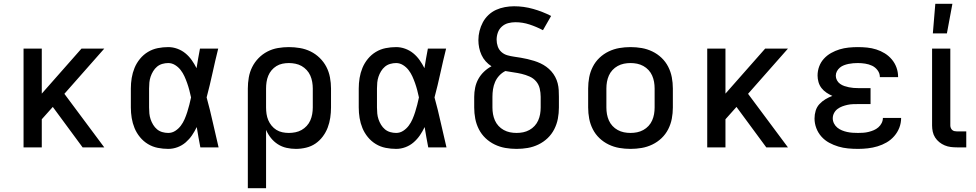

<svg xmlns="http://www.w3.org/2000/svg" viewBox="-20 -776 5140 1011"><path d="M104 0V-520H200V-283L409 -520H529L319 -282L529 0H415L258 -213L200 -148V0Z M866 8Q838 8 810.5 2.5Q783 -3 759 -17.5Q735 -32 717 -54Q699 -76 688.5 -101.5Q678 -127 673.5 -154.5Q669 -182 669 -210V-310Q669 -338 673.5 -365.5Q678 -393 688.5 -418.5Q699 -444 717 -466Q735 -488 759 -502.5Q783 -517 810.5 -522.5Q838 -528 866 -528Q890 -528 913.5 -519.5Q937 -511 956 -495.5Q975 -480 989.5 -459.5Q1004 -439 1015 -417Q1019 -443 1023.5 -468.5Q1028 -494 1033 -520H1129Q1113 -456 1099 -391.5Q1085 -327 1068 -263Q1086 -198 1100.5 -132Q1115 -66 1131 0H1035Q1030 -27 1025 -53.5Q1020 -80 1016 -107Q1005 -84 991 -63.5Q977 -43 958 -26.5Q939 -10 915 -1Q891 8 866 8ZM866 -76Q886 -76 903 -87Q920 -98 932 -114Q944 -130 952 -148.5Q960 -167 966 -186Q972 -205 977 -224.5Q982 -244 986 -263Q982 -282 977 -301Q972 -320 965.5 -338.5Q959 -357 951 -374.5Q943 -392 931 -407.5Q919 -423 902 -433.5Q885 -444 866 -444Q850 -444 834.5 -439.5Q819 -435 807 -425Q795 -415 786.5 -401Q778 -387 773 -372Q768 -357 766.5 -341.5Q765 -326 765 -310V-210Q765 -194 766.5 -178.5Q768 -163 773 -148Q778 -133 786.5 -119Q795 -105 807 -95Q819 -85 834.5 -80.5Q850 -76 866 -76Z M1285 215V-310Q1285 -339 1290 -368Q1295 -397 1308 -423Q1321 -449 1341.5 -470Q1362 -491 1388 -504.5Q1414 -518 1443 -523Q1472 -528 1501 -528Q1530 -528 1559.5 -523Q1589 -518 1615.5 -505Q1642 -492 1663.5 -471Q1685 -450 1698.5 -424Q1712 -398 1717.5 -368.5Q1723 -339 1723 -310V-210Q1723 -183 1719 -156Q1715 -129 1705.5 -104Q1696 -79 1679.5 -57Q1663 -35 1641 -20Q1619 -5 1592 1.5Q1565 8 1538 8Q1513 8 1488.5 2.5Q1464 -3 1443 -16.5Q1422 -30 1406.5 -49.5Q1391 -69 1381 -92V215ZM1501 -76Q1518 -76 1535.5 -79.5Q1553 -83 1568 -91.5Q1583 -100 1595 -113Q1607 -126 1614 -142Q1621 -158 1624 -175.5Q1627 -193 1627 -210V-310Q1627 -327 1624 -344.5Q1621 -362 1614 -378Q1607 -394 1595 -407Q1583 -420 1568 -428.5Q1553 -437 1535.5 -440.5Q1518 -444 1501 -444Q1484 -444 1467 -440.5Q1450 -437 1435.5 -428Q1421 -419 1410 -406Q1399 -393 1392.5 -377Q1386 -361 1383.5 -344Q1381 -327 1381 -310V-210Q1381 -193 1383.5 -176Q1386 -159 1392.5 -143.5Q1399 -128 1410 -114.5Q1421 -101 1435.5 -92Q1450 -83 1467 -79.5Q1484 -76 1501 -76Z M2066 8Q2038 8 2010.5 2.5Q1983 -3 1959 -17.5Q1935 -32 1917 -54Q1899 -76 1888.5 -101.5Q1878 -127 1873.5 -154.5Q1869 -182 1869 -210V-310Q1869 -338 1873.5 -365.5Q1878 -393 1888.5 -418.5Q1899 -444 1917 -466Q1935 -488 1959 -502.5Q1983 -517 2010.5 -522.5Q2038 -528 2066 -528Q2090 -528 2113.5 -519.5Q2137 -511 2156 -495.5Q2175 -480 2189.5 -459.5Q2204 -439 2215 -417Q2219 -443 2223.5 -468.5Q2228 -494 2233 -520H2329Q2313 -456 2299 -391.5Q2285 -327 2268 -263Q2286 -198 2300.5 -132Q2315 -66 2331 0H2235Q2230 -27 2225 -53.5Q2220 -80 2216 -107Q2205 -84 2191 -63.5Q2177 -43 2158 -26.5Q2139 -10 2115 -1Q2091 8 2066 8ZM2066 -76Q2086 -76 2103 -87Q2120 -98 2132 -114Q2144 -130 2152 -148.5Q2160 -167 2166 -186Q2172 -205 2177 -224.5Q2182 -244 2186 -263Q2182 -282 2177 -301Q2172 -320 2165.5 -338.5Q2159 -357 2151 -374.5Q2143 -392 2131 -407.5Q2119 -423 2102 -433.5Q2085 -444 2066 -444Q2050 -444 2034.5 -439.5Q2019 -435 2007 -425Q1995 -415 1986.5 -401Q1978 -387 1973 -372Q1968 -357 1966.5 -341.5Q1965 -326 1965 -310V-210Q1965 -194 1966.5 -178.5Q1968 -163 1973 -148Q1978 -133 1986.5 -119Q1995 -105 2007 -95Q2019 -85 2034.5 -80.5Q2050 -76 2066 -76Z M2700 8Q2670 8 2641 3Q2612 -2 2585 -15Q2558 -28 2536.5 -48.5Q2515 -69 2501.5 -95.5Q2488 -122 2482.5 -151Q2477 -180 2477 -210V-266Q2477 -290 2482 -314.5Q2487 -339 2499 -360.5Q2511 -382 2529 -399Q2547 -416 2568 -427Q2551 -438 2537.5 -453Q2524 -468 2515.5 -486.5Q2507 -505 2503 -525Q2499 -545 2499 -565Q2499 -589 2505 -613Q2511 -637 2522.5 -658.5Q2534 -680 2552 -697Q2570 -714 2592 -724Q2614 -734 2638.5 -738.5Q2663 -743 2687 -743Q2738 -743 2787.5 -729Q2837 -715 2882 -692L2839 -617Q2805 -635 2768.5 -647Q2732 -659 2694 -659Q2674 -659 2655.5 -654Q2637 -649 2622.5 -636Q2608 -623 2601.5 -604.5Q2595 -586 2595 -567Q2595 -549 2601 -531.5Q2607 -514 2620.5 -502Q2634 -490 2651.5 -485Q2669 -480 2687 -477.5Q2705 -475 2722.5 -472Q2740 -469 2757.5 -465Q2775 -461 2792.5 -455.5Q2810 -450 2826 -442.5Q2842 -435 2856.5 -424.5Q2871 -414 2883 -400.5Q2895 -387 2903.5 -371Q2912 -355 2916.5 -337.5Q2921 -320 2922 -302Q2923 -284 2923 -266V-210Q2923 -180 2917.5 -151Q2912 -122 2898.5 -95.5Q2885 -69 2863.5 -48.5Q2842 -28 2815 -15Q2788 -2 2759 3Q2730 8 2700 8ZM2700 -76Q2718 -76 2735 -79.5Q2752 -83 2767.5 -91.5Q2783 -100 2795 -113Q2807 -126 2814 -142Q2821 -158 2824 -175Q2827 -192 2827 -210V-266Q2827 -288 2822 -309.5Q2817 -331 2803 -347.5Q2789 -364 2768.5 -373Q2748 -382 2727 -387Q2706 -392 2684 -395Q2662 -398 2641 -402Q2623 -393 2609 -378Q2595 -363 2587 -344.5Q2579 -326 2576 -306Q2573 -286 2573 -266V-210Q2573 -192 2576 -175Q2579 -158 2586 -142Q2593 -126 2605 -113Q2617 -100 2632.5 -91.5Q2648 -83 2665 -79.5Q2682 -76 2700 -76Z M3300 8Q3270 8 3241 3Q3212 -2 3185 -15Q3158 -28 3136.5 -48.5Q3115 -69 3101.5 -95.5Q3088 -122 3082.5 -151Q3077 -180 3077 -210V-310Q3077 -340 3082.5 -369Q3088 -398 3101.5 -424.5Q3115 -451 3136.5 -471.5Q3158 -492 3185 -505Q3212 -518 3241 -523Q3270 -528 3300 -528Q3330 -528 3359 -523Q3388 -518 3415 -505Q3442 -492 3463.5 -471.5Q3485 -451 3498.5 -424.5Q3512 -398 3517.5 -369Q3523 -340 3523 -310V-210Q3523 -180 3517.5 -151Q3512 -122 3498.5 -95.5Q3485 -69 3463.5 -48.5Q3442 -28 3415 -15Q3388 -2 3359 3Q3330 8 3300 8ZM3300 -76Q3318 -76 3335 -79.5Q3352 -83 3367.5 -91.5Q3383 -100 3395 -113Q3407 -126 3414 -142Q3421 -158 3424 -175Q3427 -192 3427 -210V-310Q3427 -328 3424 -345Q3421 -362 3414 -378Q3407 -394 3395 -407Q3383 -420 3367.5 -428.5Q3352 -437 3335 -440.5Q3318 -444 3300 -444Q3282 -444 3265 -440.5Q3248 -437 3232.5 -428.5Q3217 -420 3205 -407Q3193 -394 3186 -378Q3179 -362 3176 -345Q3173 -328 3173 -310V-210Q3173 -192 3176 -175Q3179 -158 3186 -142Q3193 -126 3205 -113Q3217 -100 3232.5 -91.5Q3248 -83 3265 -79.5Q3282 -76 3300 -76Z M3704 0V-520H3800V-283L4009 -520H4129L3919 -282L4129 0H4015L3858 -213L3800 -148V0Z M4498 8Q4471 8 4445 5.5Q4419 3 4394 -4.5Q4369 -12 4346 -24.5Q4323 -37 4305.5 -56.5Q4288 -76 4278.5 -101Q4269 -126 4269 -152Q4269 -173 4275 -193Q4281 -213 4295 -228Q4309 -243 4326.5 -253.5Q4344 -264 4363 -271Q4347 -278 4332 -288Q4317 -298 4306 -312Q4295 -326 4290 -343.5Q4285 -361 4285 -378Q4285 -403 4293.5 -426Q4302 -449 4318.5 -467Q4335 -485 4356.5 -497Q4378 -509 4401 -516Q4424 -523 4448.5 -525.5Q4473 -528 4497 -528Q4522 -528 4546.5 -525.5Q4571 -523 4594.5 -515.5Q4618 -508 4639 -495Q4660 -482 4676 -463Q4692 -444 4700.5 -420.5Q4709 -397 4709 -372V-370H4613V-371Q4613 -390 4601 -406Q4589 -422 4572 -430Q4555 -438 4535.5 -441Q4516 -444 4497 -444Q4485 -444 4472.5 -443Q4460 -442 4448 -439.5Q4436 -437 4424 -432.5Q4412 -428 4402.5 -420Q4393 -412 4387 -401Q4381 -390 4381 -377Q4381 -365 4387 -353.5Q4393 -342 4403.5 -334.5Q4414 -327 4426 -323Q4438 -319 4450 -316.5Q4462 -314 4474.5 -313Q4487 -312 4500 -312H4564V-228H4500Q4486 -228 4471.5 -227.5Q4457 -227 4443 -224Q4429 -221 4415.5 -216Q4402 -211 4390.5 -202.5Q4379 -194 4372 -181Q4365 -168 4365 -153Q4365 -139 4371.5 -126Q4378 -113 4389 -104Q4400 -95 4413.5 -89.5Q4427 -84 4441 -81Q4455 -78 4469 -77Q4483 -76 4498 -76Q4512 -76 4526 -77Q4540 -78 4554 -81.5Q4568 -85 4581 -90.5Q4594 -96 4605 -105.5Q4616 -115 4622.5 -128Q4629 -141 4629 -155H4725Q4725 -128 4715.5 -103.5Q4706 -79 4688.5 -59Q4671 -39 4648.5 -26Q4626 -13 4601 -5.5Q4576 2 4550 5Q4524 8 4498 8Z M5020 0Q5003 0 4986.5 -2Q4970 -4 4954.5 -10.5Q4939 -17 4926 -27.5Q4913 -38 4904 -52Q4895 -66 4891.5 -82.5Q4888 -99 4888 -115V-520H4984V-115Q4984 -109 4986.5 -102.5Q4989 -96 4994 -91.5Q4999 -87 5006 -85.5Q5013 -84 5020 -84H5068V0ZM4892 -600 4905 -756H4995L4966 -600Z"/></svg>

Font: Iosevka Aile Medium
Style: Regular
Weight: 500
Designer: Belleve Invis
Foundry: Belleve Invis
Version: Version 27.3.5; ttfautohint (v1.8.4)